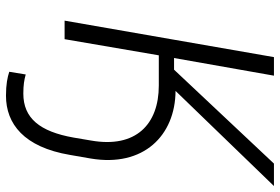

<svg xmlns="http://www.w3.org/2000/svg" viewBox="-167 -573 936 642"><g transform="rotate(90 301.0 -252.0)"><path d="M49 0H111L165 -315H266C396 -315 476 -238 450 -89L440 -30C420 83 375 138 293 138C264 138 247 135 229 130L220 185C238 191 262 196 300 196C394 196 472 136 498 -18L510 -87C540 -264 433 -370 284 -371L602 -700H527L213 -366H174L233 -700H171Z"/></g></svg>

Font: Fixel Text 20240404 Light
Style: Italic
Weight: 300
Width: 4
Italic angle: -10°
Designer: AlfaBravo + MacPaw
Foundry: Kyrylo Tkachov, Marchela Mozhyna, Serhii Makarenko, Maria Weinstein, Zakhar Kryvoshyya
Version: Version 1.211;Glyphs 3.2 (3225)